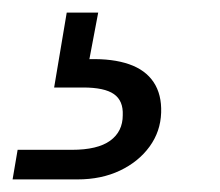

<svg xmlns="http://www.w3.org/2000/svg" viewBox="-110 -27 349 305"><path d="M-90 258 -82 211H4Q45 211 65 196.5Q85 182 85 156Q86 133 71 122.5Q56 112 22 112H-24L-4 -7H46L32 67Q69 66 95 75Q121 84 134 103.5Q147 123 146 152Q145 182 127.5 206Q110 230 80.5 244Q51 258 13 258Z"/></svg>

Font: DM Sans 16pt Light
Style: Italic
Weight: 300
Italic angle: -10°
Version: Version 4.004;gftools[0.9.30]